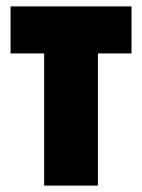

<svg xmlns="http://www.w3.org/2000/svg" viewBox="-20 -580 444 600"><path d="M286 0V-413H391V-560H13V-413H118V0Z"/></svg>

Font: Tektur Condensed
Style: Bold
Weight: 700
Width: 3
Designer: Adam Jagosz
Foundry: Adam Jagosz
Version: Version 1.005;gftools[0.9.30]